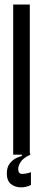

<svg xmlns="http://www.w3.org/2000/svg" viewBox="-20 -680 189 844"><path d="M38 0V-660H111V0ZM116 133Q95 144 70 143.5Q45 143 27.5 128.5Q10 114 10 82Q10 55 23 38.5Q36 22 52 14.5Q68 7 76 6V-5H113V0Q81 15 70.5 32.5Q60 50 60 62Q60 85 78 84.5Q96 84 116 77Z"/></svg>

Font: Bricolage Grotesque 48pt Condensed Light
Style: Regular
Weight: 300
Width: 3
Designer: Mathieu Triay
Foundry: Atelier Triay
Version: Version 1.000; ttfautohint (v1.8.4.7-5d5b);gftools[0.9.32]